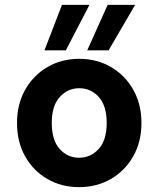

<svg xmlns="http://www.w3.org/2000/svg" viewBox="-20 -758 652 790"><path d="M305 12Q233 12 175 -21.5Q117 -55 83.5 -114.5Q50 -174 50 -252Q50 -329 83.5 -388.5Q117 -448 175 -482Q233 -516 306 -516Q379 -516 437 -482Q495 -448 528.5 -388.5Q562 -329 562 -252Q562 -174 528 -114.5Q494 -55 436 -21.5Q378 12 305 12ZM305 -109Q353 -109 386 -145Q419 -181 419 -252Q419 -323 386.5 -359Q354 -395 306 -395Q259 -395 226 -359Q193 -323 193 -252Q193 -181 225.5 -145Q258 -109 305 -109ZM339 -551 423 -738H536L427 -551ZM163 -551 235 -738H348L251 -551Z"/></svg>

Font: DM Sans ExtraBold
Style: Regular
Weight: 800
Designer: Colophon Foundry, Jonny Pinhorn
Foundry: Colophon Foundry
Version: Version 4.004; ttfautohint (v1.8.4.7-5d5b)